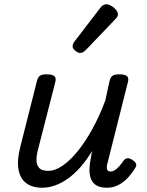

<svg xmlns="http://www.w3.org/2000/svg" viewBox="-20 -863 686 899"><path d="M178 16Q131 16 102.5 -5.5Q74 -27 66.5 -70Q59 -113 75 -175L153 -484Q158 -503 168 -509Q178 -515 197 -515Q226 -515 235 -506Q244 -497 239 -479L158 -163Q150 -133 151 -110.5Q152 -88 164.5 -75.5Q177 -63 206 -63Q238 -63 273.5 -87.5Q309 -112 344.5 -156Q380 -200 413 -260Q446 -320 473 -392L493 -484Q498 -503 508 -509Q518 -515 537 -515Q566 -515 575 -506Q584 -497 579 -479L485 -106Q480 -90 480 -79.5Q480 -69 484.5 -64.5Q489 -60 497 -60Q508 -60 518 -66.5Q528 -73 538 -84Q548 -95 558 -110Q566 -121 576.5 -122Q587 -123 600 -114Q614 -105 617 -96Q620 -87 614 -78Q603 -59 584.5 -37Q566 -15 539.5 0.5Q513 16 481 16Q447 16 429 3.5Q411 -9 404.5 -29Q398 -49 399 -73.5Q400 -98 405 -122L411 -156Q386 -114 357.5 -81.5Q329 -49 299 -27.5Q269 -6 238.5 5Q208 16 178 16ZM355 -615Q346 -615 333 -625Q320 -635 320 -646Q320 -652 322 -657Q324 -662 329 -669L448 -824Q456 -835 463 -839Q470 -843 478 -843Q488 -843 500.5 -836Q513 -829 522.5 -818Q532 -807 532 -796Q532 -788 528.5 -783Q525 -778 519 -772L382 -629Q368 -615 355 -615Z"/></svg>

Font: Playwrite DE SAS
Style: Regular
Weight: 400
Designer: Veronika Burian, José Scaglione
Foundry: TypeTogether
Version: Version 1.002